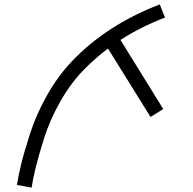

<svg xmlns="http://www.w3.org/2000/svg" viewBox="-20 -704 878 875"><path d="M124 151 57 139Q64 95 77 42Q90 -11 117.5 -96.5Q145 -182 194.5 -270Q244 -358 308 -425Q465 -590 708 -684L732 -624Q620 -581 529 -522L724 -207L666 -171L472 -483Q409 -435 357 -381Q298 -319 252 -236.5Q206 -154 180.5 -72.5Q155 9 143 58Q131 107 124 151Z"/></svg>

Font: Zaghawa Beria
Style: Regular
Weight: 400
Designer: Anonymous
Foundry: Designed by a volunteer who chooses to remain anonymous, in cooperation with SIL International and the Mission Protestan
Version: Version 1.001